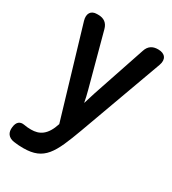

<svg xmlns="http://www.w3.org/2000/svg" viewBox="-200 -895 941 1049"><g transform="rotate(30 270.5 -370.0)"><path d="M55 44C76 47 96 48 115 48C246 48 279 -23 342 -194L533 -719C548 -760 529 -788 485 -788H484C449 -788 426 -773 415 -739L303 -406C295 -382 288 -357 280 -332C275 -357 270 -382 263 -406L174 -737C165 -771 142 -788 107 -788H98C60 -788 43 -761 55 -720L220 -164C194 -83 153 -61 101 -61C86 -61 71 -62 56 -65C28 -70 10 -56 6 -22C1 14 17 38 55 44Z"/></g></svg>

Font: 寒蝉团圆体 Round
Style: Regular
Weight: 500
Designer: 寒蝉字型
Version: Version 2.700;Glyphs 3.1.1 (3135)